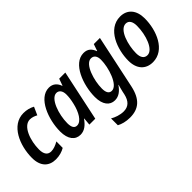

<svg xmlns="http://www.w3.org/2000/svg" viewBox="-36 -1121 1930 1930"><g transform="rotate(-45 929.5 -155.5)"><path d="M195 10C246 10 290 -4 324 -24L325 -115C288 -94 253 -80 218 -80C170 -80 144 -114 144 -181C144 -303 196 -460 293 -460C323 -460 351 -449 375 -436L413 -521C378 -540 338 -551 292 -551C120 -551 34 -348 34 -171C34 -50 98 10 195 10Z M586 -80C550 -80 532 -108 532 -167C532 -290 589 -460 669 -460C707 -460 730 -428 730 -377C730 -344 726 -308 714 -258C693 -167 646 -80 586 -80ZM545 10C603 10 646 -27 683 -80H686L679 0H763L878 -541H791L765 -468H762C744 -519 709 -551 653 -551C506 -551 422 -328 422 -159C422 -47 472 10 545 10Z M1080 -80C1043 -80 1024 -109 1024 -167C1024 -281 1078 -460 1161 -460C1202 -460 1223 -429 1223 -379C1223 -267 1163 -80 1080 -80ZM1019 240C1139 240 1216 181 1249 28L1370 -541H1283L1258 -468H1255C1236 -519 1205 -551 1146 -551C997 -551 914 -325 914 -157C914 -47 963 10 1034 10C1090 10 1131 -23 1167 -75H1170C1166 -62 1155 -23 1149 4L1143 33C1125 113 1084 151 1017 151C966 151 911 131 877 110V207C912 226 960 240 1019 240Z M1575 9C1748 9 1828 -193 1828 -361C1828 -479 1767 -550 1665 -550C1487 -550 1410 -335 1410 -177C1410 -60 1473 9 1575 9ZM1586 -80C1541 -80 1518 -115 1518 -176C1518 -288 1566 -460 1655 -460C1701 -460 1720 -418 1720 -364C1720 -233 1666 -80 1586 -80Z"/></g></svg>

Font: Noto Sans Display SemiCondensed Medium
Style: Italic
Weight: 500
Width: 4
Italic angle: -12°
Designer: Monotype Design Team
Foundry: Monotype Imaging Inc.
Version: Version 1.900